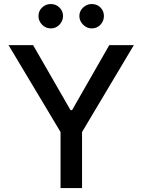

<svg xmlns="http://www.w3.org/2000/svg" viewBox="-20 -957 725 977"><path d="M23.4 -727.5Q54.7 -727.5 148.4 -727.5Q196.3 -644.5 338.9 -396.5Q340.8 -396.5 346.7 -396.5Q393.6 -479.5 536.1 -727.5Q567.4 -727.5 661.1 -727.5Q594.7 -617.2 397.5 -285.2Q397.5 -213.9 397.5 0Q370.1 0 288.1 0Q288.1 -71.3 288.1 -285.2Q221.7 -395.5 23.4 -727.5ZM238.3 -812.5Q212.9 -812.5 194.3 -831.1Q175.8 -850.6 175.8 -875Q175.8 -901.4 194.3 -918.9Q212.9 -936.5 238.3 -936.5Q264.6 -936.5 282.2 -918.9Q300.8 -901.4 300.8 -875Q300.8 -850.6 282.2 -831.1Q264.6 -812.5 238.3 -812.5ZM446.3 -812.5Q421.9 -812.5 403.3 -831.1Q383.8 -850.6 383.8 -875Q383.8 -901.4 403.3 -918.9Q421.9 -936.5 446.3 -936.5Q473.6 -936.5 491.2 -918.9Q508.8 -901.4 508.8 -875Q508.8 -850.6 491.2 -831.1Q473.6 -812.5 446.3 -812.5Z"/></svg>

Font: DeepSea
Style: Medium
Weight: 500
Designer: Stem
Version: Version 3.019;git-0a5106e0b